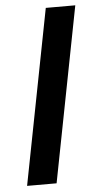

<svg xmlns="http://www.w3.org/2000/svg" viewBox="-52 -732 382 765"><g transform="rotate(-5 139.5 -350.0)"><path d="M25 0H143L279 -700H161Z"/></g></svg>

Font: Uncut Sans Semibold Italic
Style: Regular
Weight: 600
Italic angle: -11°
Designer: Kasper Nordkvist
Foundry: UNCUT.wtf
Version: Version 1.304;Glyphs 3.2 (3246)